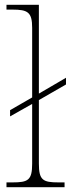

<svg xmlns="http://www.w3.org/2000/svg" viewBox="-20 -780 296 800"><path d="M7 0H249V-20H224C159 -20 142 -29 142 -98V-363L255 -428V-456L142 -390V-760H7V-740H32C96 -740 114 -729 114 -664V-374L22 -321V-295L114 -347V-98C114 -29 97 -20 32 -20H7Z"/></svg>

Font: Noto Serif Gurmukhi Thin
Style: Regular
Weight: 100
Designer: Vaibhav Singh and the Monotype Design Team
Foundry: Monotype Imaging Inc.
Version: Version 2.004